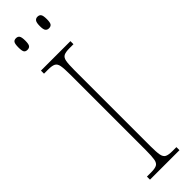

<svg xmlns="http://www.w3.org/2000/svg" viewBox="-307 -895 889 889"><g transform="rotate(-45 137.5 -451.0)"><path d="M40 0V-20H67Q92 -20 104 -26Q116 -32 119.5 -51Q123 -70 123 -108V-606Q123 -645 119.5 -663.5Q116 -682 104 -688Q92 -694 67 -694H40V-714H233V-694H207Q182 -694 170 -688Q158 -682 154.5 -663.5Q151 -645 151 -606V-108Q151 -70 154.5 -51Q158 -32 170 -26Q182 -20 207 -20H233V0ZM205 -826Q194 -826 188 -833.5Q182 -841 182 -863Q182 -886 188 -894Q194 -902 205 -902Q217 -902 222.5 -894Q228 -886 228 -863Q228 -841 222.5 -833.5Q217 -826 205 -826ZM64 -826Q52 -826 47 -833.5Q42 -841 42 -863Q42 -886 47 -894Q52 -902 64 -902Q76 -902 81.5 -894Q87 -886 87 -863Q87 -841 81.5 -833.5Q76 -826 64 -826Z"/></g></svg>

Font: Noto Serif Tamil Condensed Thin
Style: Regular
Weight: 100
Width: 3
Designer: Indian Type Foundry, Tom Grace, and the Monotype Design Team
Foundry: Monotype Imaging Inc.
Version: Version 2.004; ttfautohint (v1.8.4.7-5d5b)